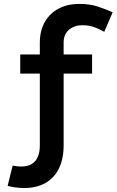

<svg xmlns="http://www.w3.org/2000/svg" viewBox="-20 -753 597 983"><path d="M103.9 209.6Q80.8 209.6 59 206.5Q37.2 203.5 19.2 198.7L44.5 95.1Q55.5 96.8 66.1 98.2Q76.7 99.6 88.5 99.6Q121.6 99.6 142.6 86.6Q163.7 73.6 173.8 49.6Q183.9 25.7 183.9 -7.5V-533.7Q183.9 -595.6 209.3 -640.3Q234.6 -685 280.3 -709Q325.9 -733 386.5 -733Q438.7 -733 478.6 -720.1Q518.5 -707.1 556.9 -690.1L513.8 -590.1Q487.4 -605.2 461.1 -614.5Q434.8 -623.8 401.8 -623.8Q372.6 -623.8 350.9 -612.6Q329.1 -601.4 317.5 -581.9Q305.8 -562.5 305.8 -536.7V-9.5Q305.8 60 281.9 109.1Q257.9 158.1 212.6 183.9Q167.3 209.6 103.9 209.6ZM83.6 -376.1V-474.1H451.5V-376.1Z"/></svg>

Font: BioRhyme ExtraBold
Style: Regular
Weight: 800
Designer: Aoife Mooney
Foundry: Aoife Mooney Type
Version: Version 1.600;gftools[0.9.33]